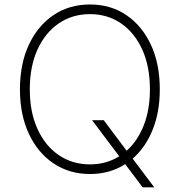

<svg xmlns="http://www.w3.org/2000/svg" viewBox="-20 -757 792 846"><path d="M376.5 9.8Q285.6 9.8 216.1 -36.9Q146.5 -83.5 107.2 -167.5Q67.9 -251.5 67.9 -363.3Q67.9 -475.6 107.2 -559.8Q146.5 -644 216.1 -690.7Q285.6 -737.3 376.5 -737.3Q467.3 -737.3 536.4 -690.7Q605.5 -644 644.8 -560.1Q684.1 -476.1 684.1 -363.3Q684.1 -262.7 652.3 -184.6Q620.6 -106.4 564.5 -58.1L659.7 68.4H608.4L531.7 -33.7Q463.4 9.8 376.5 9.8ZM385.7 -227.5H437L538.1 -92.8Q585.9 -135.3 613.3 -204.3Q640.6 -273.4 640.6 -363.3Q640.6 -464.4 606.7 -538.8Q572.8 -613.3 513.2 -654.1Q453.6 -694.8 376.5 -694.8Q299.3 -694.8 239.5 -654.3Q179.7 -613.8 145.5 -539.3Q111.3 -464.8 111.3 -363.3Q111.3 -262.7 145.3 -188.5Q179.2 -114.3 239 -73.5Q298.8 -32.7 376.5 -32.7Q448.2 -32.7 505.4 -68.4Z"/></svg>

Font: Inter Extra Light
Style: Regular
Weight: 200
Designer: Rasmus Andersson
Foundry: rsms
Version: Version 4.000;git-3c8e0fc